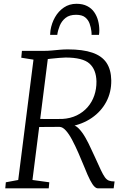

<svg xmlns="http://www.w3.org/2000/svg" viewBox="-20 -1018 672 1038"><path d="M8.5 0 11.5 -32.5 78.5 -45 161 -695.5 95 -706 98.5 -743H217.5Q238.5 -743 259.8 -745Q281 -747 302.8 -749Q324.5 -751 346.5 -751Q428 -751 479.5 -733.2Q531 -715.5 555.8 -678.5Q580.5 -641.5 581.5 -584Q582.5 -520.5 554.8 -468Q527 -415.5 476 -380.5Q425 -345.5 356.5 -333.5L366 -342Q386 -343.5 405.5 -323.5Q425 -303.5 442 -273.5Q459 -243.5 472.2 -213.8Q485.5 -184 494.5 -166Q513 -124.5 525.2 -98.8Q537.5 -73 547.2 -59.5Q557 -46 569 -41.5Q581 -37 599.5 -37L594.5 0H508Q500 0 490 -9.8Q480 -19.5 467 -44.5Q454 -69.5 436 -115Q420.5 -153 403.8 -191.2Q387 -229.5 370.2 -261.2Q353.5 -293 336.2 -312.2Q319 -331.5 302.5 -332Q300.5 -332 285 -332Q269.5 -332 248.5 -331.8Q227.5 -331.5 207.2 -331.5Q187 -331.5 175.5 -331.5L182.5 -375.5Q194.5 -375 214.8 -374.8Q235 -374.5 256.8 -374.5Q278.5 -374.5 295.5 -374.8Q312.5 -375 317.5 -375Q360.5 -377.5 395 -394.2Q429.5 -411 453.5 -438.5Q477.5 -466 489.8 -501.8Q502 -537.5 501.5 -578Q500 -642 463.5 -674.5Q427 -707 334.5 -707Q324 -707 300 -705Q276 -703 253.2 -700.5Q230.5 -698 223 -695.5L242.5 -731L155.5 -45L246.5 -32.5L243.5 0ZM393.5 -997.5Q427.5 -997.5 451.2 -985.2Q475 -973 489.2 -952.5Q503.5 -932 510.2 -906.5Q517 -881 517 -853.5Q517 -846.5 516.5 -840.8Q516 -835 515 -829.5H475Q475 -834 475 -838.8Q475 -843.5 474 -850Q471.5 -870.5 464.2 -890.8Q457 -911 440.2 -924.5Q423.5 -938 391 -938Q355.5 -938 334.5 -921.2Q313.5 -904.5 303.2 -879.5Q293 -854.5 289.5 -829.5H251Q251 -836.5 251.8 -842Q252.5 -847.5 253 -854.5Q259 -892.5 277.5 -925Q296 -957.5 325.5 -977.5Q355 -997.5 393.5 -997.5Z"/></svg>

Font: Merriweather 36pt Light
Style: Italic
Weight: 300
Italic angle: -7.8°
Version: Version 2.101